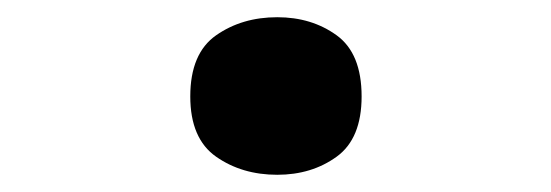

<svg xmlns="http://www.w3.org/2000/svg" viewBox="-20 -196 640 223"><path d="M302 7Q261 7 231 -14Q201 -35 201 -84Q201 -134 231 -155Q261 -176 302 -176Q342 -176 371 -155Q400 -134 400 -84Q400 -35 371 -14Q342 7 302 7Z"/></svg>

Font: Noto Sans Mono Black
Style: Regular
Weight: 900
Designer: Monotype Design Team
Foundry: Monotype Imaging Inc.
Version: Version 2.014